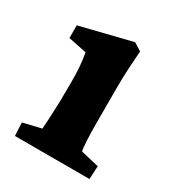

<svg xmlns="http://www.w3.org/2000/svg" viewBox="-99 -413 433 475"><g transform="rotate(30 117.5 -175.0)"><path d="M11.2 0 9.3 -37.6 61 -49.8Q61.5 -54.7 62.7 -77.4Q64 -100.1 64.9 -127.9L65.4 -186Q65.4 -210 64 -228Q62.5 -246.1 59.1 -266.6L6.8 -277.3V-313.5L152.8 -349.6L174.8 -335.9Q172.9 -310.5 171.4 -285.2Q169.9 -259.8 169.9 -228V-127.9Q169.9 -102.5 171.1 -79.1Q172.4 -55.7 174.3 -49.8L226.1 -37.6L224.1 0Z"/></g></svg>

Font: Lateef
Style: Bold
Weight: 700
Designer: SIL International
Foundry: SIL International
Version: Version 4.200